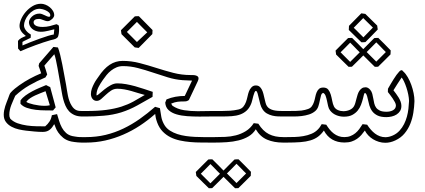

<svg xmlns="http://www.w3.org/2000/svg" viewBox="-20 -773 2272 1027"><path d="M223.6 -285.2Q211.4 -280.3 196.8 -274.7Q182.1 -269 168 -262.5Q153.8 -255.9 141.1 -247.6Q128.4 -239.3 120.6 -228Q125 -224.6 135.5 -220.9Q146 -217.3 159.7 -214.1Q173.3 -210.9 188.7 -209Q204.1 -207 218.8 -207Q234.9 -207 246.6 -210ZM263.7 -182.1Q247.1 -182.6 222.2 -182.6Q197.3 -182.6 171.9 -185.5Q146.5 -188.5 124 -196Q101.6 -203.6 89.4 -218.3Q89.4 -222.7 89.6 -227.1Q89.8 -231.4 89.8 -235.8Q100.1 -250.5 116.7 -262.5Q133.3 -274.4 152.6 -284.7Q171.9 -294.9 191.4 -303.2Q210.9 -311.5 226.6 -317.9Q231.9 -314.9 237.5 -312.3Q243.2 -309.6 248.5 -307.1Q255.4 -279.3 263.2 -252.7Q271 -226.1 277.8 -198.7ZM420.4 -10.3Q416.5 -10.3 409.7 -10.5Q402.8 -10.7 394.8 -11.5Q386.7 -12.2 377.9 -13.4Q369.1 -14.6 361.3 -16.1Q335 -22 318.1 -35.9Q301.3 -49.8 291.3 -64.7Q281.2 -79.6 276.9 -92.3Q272.5 -105 270 -108.9Q265.1 -101.1 259.8 -93.5Q254.4 -85.9 247.3 -80.1Q240.2 -74.2 231 -70.8Q221.7 -67.4 209 -67.4Q186.5 -67.4 164.1 -69.6Q141.6 -71.8 119.1 -74.2Q101.6 -76.2 80.8 -80.8Q60.1 -85.4 42 -95Q23.9 -104.5 12 -120.1Q0 -135.7 0 -159.2Q0 -170.4 2.2 -182.4Q4.4 -194.3 8.1 -205.6Q11.7 -216.8 15.9 -227.3Q20 -237.8 23.4 -246.6Q26.4 -253.4 29.5 -263.4Q32.7 -273.4 38.1 -278.8Q47.9 -289.6 59.6 -299.1Q71.3 -308.6 83 -316.9Q110.4 -336.4 139.9 -352.3Q169.4 -368.2 200.2 -380.9Q196.8 -390.6 193.6 -400.6Q190.4 -410.6 186.5 -420.4Q187.5 -424.3 188 -427.5Q188.5 -430.7 189.5 -434.1L265.6 -522Q272 -521 277.8 -520.5Q283.7 -520 290 -519Q295.9 -503.9 301.8 -480.2Q307.6 -456.5 313 -429.2Q318.4 -401.9 323.5 -373.3Q328.6 -344.7 333.5 -319.3Q335.9 -305.2 338.1 -290.5Q340.3 -275.9 343.3 -261.5Q346.2 -247.1 351.1 -233.2Q356 -219.2 363.8 -207Q369.6 -197.8 376 -192.1Q382.3 -186.5 389.2 -183.6Q396 -180.7 403.6 -179.9Q411.1 -179.2 420.4 -179.2H435.1Q442.4 -179.2 446 -174.6Q449.7 -169.9 449.7 -164.6Q449.7 -159.2 446 -154.5Q442.4 -149.9 435.1 -149.9H420.4Q395.5 -149.9 378.2 -157.7Q360.8 -165.5 349.1 -178.2Q337.4 -190.9 330.1 -207.8Q322.8 -224.6 318.1 -242.7Q313.5 -260.7 310.5 -279.1Q307.6 -297.4 304.7 -313Q300.8 -334.5 296.4 -359.9Q292 -385.3 287.6 -409.4Q283.2 -433.6 278.8 -453.4Q274.4 -473.1 270.5 -482.9Q259.8 -470.7 254.2 -464.4Q248.5 -458 243.7 -452.4Q238.8 -446.8 233.2 -440.4Q227.5 -434.1 217.3 -421.9Q221.2 -410.2 225.3 -398.4Q229.5 -386.7 232.4 -374.5Q227.1 -366.2 223.1 -358.9Q178.2 -340.3 137.7 -317.1Q97.2 -293.9 61.5 -260.7Q56.6 -249 51 -236.6Q45.4 -224.1 40.5 -211.4Q35.6 -198.7 32.7 -185.5Q29.8 -172.4 29.8 -159.2Q29.8 -152.8 30.8 -148.7Q31.7 -144.5 35.2 -137.7Q51.3 -121.6 74.5 -113.5Q97.7 -105.5 123.5 -101.8Q149.4 -98.1 175.3 -97.7Q201.2 -97.2 221.7 -97.2Q235.8 -108.9 245.1 -123.5Q254.4 -138.2 257.3 -156.7L285.2 -162.6Q290.5 -145 296.4 -126Q302.2 -106.9 311 -90.6Q319.8 -74.2 333.5 -61.8Q347.2 -49.3 368.2 -44.9Q376.5 -43.5 382.3 -42.5Q388.2 -41.5 393.8 -40.8Q399.4 -40 405.5 -39.8Q411.6 -39.6 420.4 -39.6H435.1Q442.4 -39.6 446 -34.9Q449.7 -30.3 449.7 -24.9Q449.7 -19.5 446 -14.9Q442.4 -10.3 435.1 -10.3ZM293 -638.2Q295.4 -633.3 295.7 -628.2Q295.9 -623 295.9 -616.2Q295.9 -612.3 295.7 -606Q295.4 -599.6 294.4 -593Q293.5 -586.4 291.5 -580.3Q289.6 -574.2 286.1 -571.3Q279.3 -564.9 268.8 -562.5Q258.3 -560.1 249 -557.6Q232.9 -553.2 211.9 -546.1Q190.9 -539.1 168.9 -531Q147 -522.9 126.2 -514.6Q105.5 -506.3 89.8 -499Q86.4 -501.5 83.3 -506.1Q80.1 -510.7 76.7 -513.2L76.2 -554.2Q79.1 -558.6 83.7 -562.5Q88.4 -566.4 94.2 -569.6Q100.1 -572.8 106.4 -575.4Q112.8 -578.1 118.2 -580.6Q100.6 -594.2 92.5 -607.2Q84.5 -620.1 84.5 -634.8Q84.5 -650.9 93.5 -671.4Q102.5 -691.9 118.2 -710Q133.8 -728 154.5 -740.5Q175.3 -752.9 199.2 -752.9Q210.9 -752.9 223.6 -747.8Q236.3 -742.7 246.6 -734.1Q256.8 -725.6 263.4 -714.6Q270 -703.6 270 -691.4Q270 -687 266.8 -681.4Q263.7 -675.8 258.5 -671.1Q253.4 -666.5 247.3 -663.1Q241.2 -659.7 235.4 -659.7Q229.5 -659.7 223.4 -661.6Q217.3 -663.6 211.4 -665.8Q205.6 -668 200 -669.9Q194.3 -671.9 189 -671.9Q174.3 -671.9 167 -667Q159.7 -662.1 159.7 -653.8Q159.7 -649.4 161.9 -645Q164.1 -640.6 169.7 -637Q175.3 -633.3 184.8 -631.1Q194.3 -628.9 208.5 -628.9Q228 -628.9 246.6 -633.5Q265.1 -638.2 282.2 -643.6ZM270.5 -616.2Q266.6 -615.7 258.5 -613.5Q250.5 -611.3 240.5 -608.9Q230.5 -606.4 219.5 -604.7Q208.5 -603 198.2 -603Q183.1 -603 171.1 -607.7Q159.2 -612.3 151.1 -619.6Q143.1 -627 138.9 -636Q134.8 -645 134.8 -653.8Q134.8 -660.2 138.7 -668.2Q142.6 -676.3 149.7 -683.3Q156.7 -690.4 167.2 -695.3Q177.7 -700.2 190.9 -700.2Q198.2 -700.2 205.1 -697.5Q211.9 -694.8 218.5 -691.7Q225.1 -688.5 231.4 -685.8Q237.8 -683.1 244.1 -683.1Q249 -685.1 249 -690.4Q249 -699.7 241.9 -706.3Q234.9 -712.9 225.3 -717.3Q215.8 -721.7 206.5 -723.9Q197.3 -726.1 192.9 -726.1Q174.3 -726.1 158.9 -717Q143.6 -708 132.3 -694.3Q121.1 -680.7 114.7 -665.3Q108.4 -649.9 108.4 -637.2Q108.4 -629.4 111.8 -622.1Q115.2 -614.7 120.4 -608.4Q125.5 -602.1 132.1 -596.9Q138.7 -591.8 145 -587.9Q144.5 -584 144.5 -579.8Q144.5 -575.7 144 -570.8Q133.3 -564.9 122.1 -560.1Q110.8 -555.2 100.1 -548.8V-529.8Q119.1 -538.1 143.8 -547.9Q168.5 -557.6 192.6 -566.2Q216.8 -574.7 237.1 -581.1Q257.3 -587.4 267.6 -588.4Z M1107.9 -10.3Q1083 -10.7 1054.9 -10.7Q1026.9 -10.7 998.3 -13.2Q969.7 -15.6 942.4 -21.5Q915 -27.3 891.6 -39.1Q868.2 -50.8 849.9 -69.8Q831.5 -88.9 820.8 -117.7Q817.9 -126 816.2 -131.6Q814.5 -137.2 813.5 -142.1Q812.5 -147 811.8 -151.9Q811 -156.7 810.1 -163.6Q771.5 -129.4 728.8 -101.3Q686 -73.2 639.4 -53Q592.8 -32.7 543 -21.5Q493.2 -10.3 439.9 -10.3H425.3Q418 -10.3 414.3 -14.9Q410.6 -19.5 410.6 -24.9Q410.6 -30.3 414.3 -34.9Q418 -39.6 425.3 -39.6H439.9Q495.1 -39.6 544.7 -51.5Q594.2 -63.5 639.6 -85.2Q685.1 -106.9 727.3 -136.7Q769.5 -166.5 809.6 -201.7Q816.4 -199.7 822.5 -198Q828.6 -196.3 835.4 -194.3Q838.9 -169.9 843 -147.2Q847.2 -124.5 860.4 -103Q871.1 -85.9 888.9 -74.5Q906.7 -63 928.5 -55.9Q950.2 -48.8 974.4 -45.4Q998.5 -42 1022.5 -40.8Q1046.4 -39.6 1068.6 -39.6Q1090.8 -39.6 1107.9 -39.6H1122.6Q1129.9 -39.6 1133.5 -34.9Q1137.2 -30.3 1137.2 -24.9Q1137.2 -19.5 1133.5 -14.9Q1129.9 -10.3 1122.6 -10.3ZM1107.9 -149.9Q1093.3 -149.9 1077.9 -149.7Q1062.5 -149.4 1046.9 -149.4Q1013.7 -149.4 981.7 -151.6Q949.7 -153.8 924.1 -161.4Q898.4 -168.9 882.1 -183.8Q865.7 -198.7 863.8 -224.1Q865.7 -228.5 867.2 -232.7Q868.7 -236.8 870.6 -241.2Q894 -251 918.5 -255.4Q942.9 -259.8 968.3 -259.8Q977.5 -278.8 986.6 -298.3Q995.6 -317.9 1007.3 -341.8L956.5 -344.2Q917 -347.2 877.2 -359.4Q837.4 -371.6 797.6 -385Q757.8 -398.4 718 -408.9Q678.2 -419.4 638.2 -419.4Q619.1 -419.4 603.5 -412.8Q587.9 -406.2 574.5 -395.8Q561 -385.3 550 -371.8Q539.1 -358.4 529.8 -344.7Q523.4 -335.4 517.6 -326.2Q511.7 -316.9 506.8 -307.1Q502 -297.4 499 -286.9Q496.1 -276.4 496.1 -264.6Q496.1 -262.7 497.6 -262.7Q501 -262.7 512.2 -272.7Q523.4 -282.7 538.8 -294.9Q554.2 -307.1 572 -317.1Q589.8 -327.1 607.4 -327.1Q630.4 -327.1 654.5 -322.8Q678.7 -318.4 702.9 -311.8Q727.1 -305.2 750.7 -297.1Q774.4 -289.1 796.9 -281.7Q796.4 -274.9 796.4 -268.3Q796.4 -261.7 795.9 -254.9Q755.9 -231.9 714.4 -209Q672.9 -186 628.4 -171.9Q584 -158.2 535.2 -154.1Q486.3 -149.9 439.9 -149.9H425.3Q418 -149.9 414.3 -154.5Q410.6 -159.2 410.6 -164.6Q410.6 -169.9 414.3 -174.6Q418 -179.2 425.3 -179.2H439.9Q503.9 -179.2 549.1 -185.3Q594.2 -191.4 629.2 -202.6Q664.1 -213.9 693.1 -229.7Q722.2 -245.6 754.4 -265.1Q736.3 -269.5 718.3 -275.4Q700.2 -281.2 681.9 -286.4Q663.6 -291.5 645 -294.9Q626.5 -298.3 607.4 -298.3Q588.9 -298.3 573.7 -288.1Q558.6 -277.8 545.9 -265.9Q533.2 -253.9 521.5 -243.7Q509.8 -233.4 497.6 -233.4Q489.3 -233.4 483.4 -236.8Q477.5 -240.2 473.6 -245.8Q469.7 -251.5 468 -257.8Q466.3 -264.2 466.3 -270Q466.3 -284.7 471.4 -299.1Q476.6 -313.5 483.2 -325.9Q489.7 -338.4 496.3 -347.7Q502.9 -356.9 505.9 -361.3Q535.2 -405.8 566.7 -426.5Q598.1 -447.3 636.2 -447.3Q682.6 -447.3 727.5 -435.5Q772.5 -423.8 817.1 -409.4Q861.8 -395 907 -383.3Q952.1 -371.6 999.5 -371.6Q1006.8 -371.6 1014.4 -371.3Q1022 -371.1 1028.1 -369.1Q1034.2 -367.2 1038.1 -363.8Q1042 -360.4 1042 -353.5Q1042 -346.7 1037.1 -336.9Q1025.4 -312 1013.7 -287.4Q1002 -262.7 990.2 -237.8Q983.4 -233.4 978.5 -231.9Q973.6 -230.5 965.3 -230.5Q946.3 -230.5 930.9 -228.8Q915.5 -227.1 895.5 -218.8L902.3 -207.5Q929.2 -189 964.6 -183.6Q1000 -178.2 1037.1 -178.2Q1055.7 -178.2 1073.5 -178.7Q1091.3 -179.2 1107.9 -179.2H1122.6Q1129.9 -179.2 1133.5 -174.6Q1137.2 -169.9 1137.2 -164.6Q1137.2 -159.2 1133.5 -154.5Q1129.9 -149.9 1122.6 -149.9ZM794.9 -590.8Q776.4 -572.3 758.3 -553.7Q740.2 -535.2 721.7 -516.6Q716.3 -517.6 711.2 -518.1Q706.1 -518.6 700.7 -519.5Q665 -554.7 629.9 -590.3Q628.9 -595.7 628.4 -600.8Q627.9 -606 627 -611.3Q645.5 -629.9 664.1 -648.4Q682.6 -667 701.2 -685.5Q706.5 -686 711.9 -686.3Q717.3 -686.5 722.7 -686.5Q741.2 -668 759.3 -649.4Q777.3 -630.9 795.9 -612.3ZM767.6 -600.1Q759.8 -607.9 753.2 -614.5Q746.6 -621.1 740 -627.7Q733.4 -634.3 726.8 -641.1Q720.2 -647.9 712.4 -655.8L658.7 -602.1Q672.4 -588.9 685.5 -575.4Q698.7 -562 712.4 -548.3Z M1493.7 -10.3Q1446.3 -10.3 1408.9 -25.9Q1371.6 -41.5 1348.1 -81.5Q1333.5 -57.6 1309.6 -43.5Q1285.6 -29.3 1256.1 -22Q1226.6 -14.6 1193.6 -12.5Q1160.6 -10.3 1127.4 -10.3H1112.8Q1105.5 -10.3 1101.8 -14.9Q1098.1 -19.5 1098.1 -24.9Q1098.1 -30.3 1101.8 -34.9Q1105.5 -39.6 1112.8 -39.6H1127.4Q1155.3 -39.6 1184.6 -40.8Q1213.9 -42 1241.7 -49.1Q1269.5 -56.2 1294.4 -71.3Q1319.3 -86.4 1337.4 -114.3Q1343.8 -113.3 1349.6 -112.8Q1355.5 -112.3 1361.8 -111.3Q1374 -91.8 1387.9 -77.9Q1401.9 -64 1418.2 -55.7Q1434.6 -47.4 1453.6 -43.5Q1472.7 -39.6 1495.6 -39.6H1508.3Q1515.6 -39.6 1519.3 -34.9Q1522.9 -30.3 1522.9 -24.9Q1522.9 -19.5 1519.3 -14.9Q1515.6 -10.3 1508.3 -10.3ZM1493.7 -149.9Q1481.9 -149.9 1467 -150.4Q1452.1 -150.9 1436.8 -154.5Q1421.4 -158.2 1407.7 -166Q1394 -173.8 1384.3 -188.5Q1376.5 -200.2 1372.1 -216.3Q1367.7 -232.4 1364.3 -247.6Q1360.8 -262.7 1357.7 -273.9Q1354.5 -285.2 1349.1 -286.6Q1344.7 -286.6 1341.3 -278.6Q1337.9 -270.5 1335 -259.8Q1332 -249 1329.6 -238.5Q1327.1 -228 1325.2 -222.7Q1315.9 -197.3 1300.5 -182.6Q1285.2 -168 1264.6 -160.6Q1244.1 -153.3 1219.2 -151.6Q1194.3 -149.9 1165.5 -149.9H1127.4H1112.8Q1105.5 -149.9 1101.8 -154.5Q1098.1 -159.2 1098.1 -164.6Q1098.1 -169.9 1101.8 -174.6Q1105.5 -179.2 1112.8 -179.2H1127.4H1164.6Q1188 -179.2 1210 -180.7Q1231.9 -182.1 1256.3 -187.5Q1272.5 -191.4 1281.5 -202.4Q1290.5 -213.4 1295.7 -227.5Q1300.8 -241.7 1304 -256.8Q1307.1 -272 1311.5 -283.7Q1315.9 -295.9 1325.2 -305.9Q1334.5 -315.9 1348.1 -315.9Q1360.4 -315.9 1367.9 -309.8Q1375.5 -303.7 1380.6 -293.7Q1385.7 -283.7 1388.9 -271.2Q1392.1 -258.8 1394.8 -246.6Q1397.5 -234.4 1400.4 -223.4Q1403.3 -212.4 1408.2 -205.1Q1414.1 -196.3 1423.3 -191.2Q1432.6 -186 1443.8 -183.3Q1455.1 -180.7 1468 -179.9Q1481 -179.2 1493.7 -179.2H1508.3Q1515.6 -179.2 1519.3 -174.6Q1522.9 -169.9 1522.9 -164.6Q1522.9 -159.2 1519.3 -154.5Q1515.6 -149.9 1508.3 -149.9ZM1321.3 167.5Q1304.7 184.1 1288.3 200.4Q1272 216.8 1254.9 233.4Q1250.5 233.4 1246.1 233.6Q1241.7 233.9 1237.3 233.9Q1220.2 217.3 1203.9 200.9Q1187.5 184.6 1170.9 168Q1169.9 162.6 1169.4 157.5Q1168.9 152.3 1168 147Q1184.6 129.9 1201.2 113.3Q1217.8 96.7 1234.4 80.1Q1239.7 79.6 1245.1 79.3Q1250.5 79.1 1255.9 79.1Q1272.9 95.7 1289.3 112.3Q1305.7 128.9 1322.3 146ZM1296.4 154.8Q1288.6 147.5 1282.5 141.1Q1276.4 134.8 1270.8 128.9Q1265.1 123 1259 116.9Q1252.9 110.8 1245.1 103Q1232.4 116.2 1219.5 129.2Q1206.5 142.1 1193.8 154.8Q1206.5 167.5 1219.5 180.4Q1232.4 193.4 1245.1 206.1ZM1181.2 167.5Q1164.6 184.1 1148.2 200.4Q1131.8 216.8 1114.7 233.4Q1110.4 233.4 1106 233.6Q1101.6 233.9 1097.2 233.9Q1080.1 217.3 1063.5 200.9Q1046.9 184.6 1030.3 168Q1029.3 162.6 1028.8 157.5Q1028.3 152.3 1027.3 147Q1044.4 129.9 1060.8 113.3Q1077.1 96.7 1094.2 80.1Q1099.6 79.6 1105 79.3Q1110.4 79.1 1115.7 79.1Q1132.8 95.7 1149.2 112.3Q1165.5 128.9 1182.1 146ZM1156.7 156.2Q1148.9 148.9 1142.8 142.6Q1136.7 136.2 1131.1 130.4Q1125.5 124.5 1119.4 118.4Q1113.3 112.3 1105.5 104.5Q1092.8 117.7 1079.8 130.6Q1066.9 143.6 1054.2 156.2Q1066.9 168.9 1079.8 181.9Q1092.8 194.8 1105.5 207.5Z M1513.2 -179.2Q1544.4 -179.2 1562.7 -179.7Q1581.1 -180.2 1592.5 -181.6Q1604 -183.1 1611.3 -185.1Q1618.7 -187 1627.4 -189.9Q1640.6 -194.3 1647.9 -204.6Q1655.3 -214.8 1659.4 -227.5Q1663.6 -240.2 1666.3 -253.9Q1668.9 -267.6 1673.6 -278.8Q1678.2 -290 1686.3 -297.4Q1694.3 -304.7 1709 -304.7Q1727.1 -304.7 1735.8 -293.7Q1744.6 -282.7 1749.3 -266.8Q1753.9 -251 1757.1 -233.4Q1760.3 -215.8 1766.6 -203.1Q1773.4 -190.4 1787.4 -184.3Q1801.3 -178.2 1816.9 -178.2Q1834 -178.2 1849.6 -184.8Q1865.2 -191.4 1873 -204.1Q1877.4 -211.4 1880.4 -221.7Q1883.3 -231.9 1886.2 -243.4Q1889.2 -254.9 1892.6 -266.1Q1896 -277.3 1901.6 -286.1Q1907.2 -294.9 1915.3 -300.5Q1923.3 -306.2 1935.5 -306.2Q1948.7 -306.2 1960.4 -292.5Q1968.3 -283.2 1971.4 -270.8Q1974.6 -258.3 1976.8 -245.4Q1979 -232.4 1981.9 -219.7Q1984.9 -207 1991.9 -197.3Q1999 -187.5 2012 -181.4Q2024.9 -175.3 2047.4 -175.3Q2056.6 -175.3 2065.7 -177.2Q2074.7 -179.2 2081.8 -183.1Q2088.9 -187 2093.3 -193.4Q2097.7 -199.7 2097.7 -209Q2097.7 -216.3 2092.5 -226.3Q2087.4 -236.3 2080.3 -246.6Q2073.2 -256.8 2066.2 -266.1Q2059.1 -275.4 2054.7 -280.8Q2054.7 -285.2 2054.9 -289.6Q2055.2 -293.9 2055.2 -298.3Q2055.7 -298.8 2059.8 -306.4Q2064 -314 2070.6 -325Q2077.1 -335.9 2085 -348.6Q2092.8 -361.3 2100.8 -372.3Q2108.9 -383.3 2115.7 -390.4Q2122.6 -397.5 2127 -397.5Q2132.8 -397.5 2136.7 -391.1Q2150.4 -378.9 2161.4 -359.6Q2172.4 -340.3 2180.2 -318.6Q2188 -296.9 2192.4 -274.7Q2196.8 -252.4 2196.8 -234.4V-229.5Q2195.8 -200.7 2190.9 -169.9Q2186 -139.2 2174.8 -111.1Q2163.6 -83 2144.3 -59.6Q2125 -36.1 2094.7 -22Q2067.9 -9.3 2041 -9.3Q2023.4 -9.3 2006.6 -14.4Q1989.7 -19.5 1975.3 -28.3Q1960.9 -37.1 1949.7 -49.1Q1938.5 -61 1931.6 -74.7Q1922.4 -62 1912.4 -50.5Q1902.3 -39.1 1889.6 -30.3Q1877 -21.5 1860.8 -16.1Q1844.7 -10.7 1822.8 -10.7Q1747.1 -10.7 1712.4 -74.7Q1698.2 -54.7 1681.2 -42Q1664.1 -29.3 1640.9 -22.2Q1617.7 -15.1 1586.7 -12.7Q1555.7 -10.3 1513.2 -10.3H1498.5Q1491.2 -10.3 1487.5 -14.9Q1483.9 -19.5 1483.9 -24.9Q1483.9 -30.3 1487.5 -34.9Q1491.2 -39.6 1498.5 -39.6H1513.2Q1533.2 -39.6 1556.4 -40.3Q1579.6 -41 1602.5 -44.9Q1625.5 -48.8 1646 -57.4Q1666.5 -65.9 1681.2 -81.5Q1685.1 -85.4 1687.5 -88.6Q1689.9 -91.8 1691.9 -94.7Q1693.8 -97.7 1695.8 -101.1Q1697.8 -104.5 1700.7 -108.9Q1707 -107.9 1712.9 -107.4Q1718.8 -106.9 1725.1 -106Q1733.9 -91.8 1743.9 -79.6Q1753.9 -67.4 1765.6 -58.6Q1777.3 -49.8 1791.3 -44.7Q1805.2 -39.6 1821.8 -39.6Q1839.8 -39.6 1854.2 -45.2Q1868.7 -50.8 1880.4 -60.3Q1892.1 -69.8 1901.6 -82.5Q1911.1 -95.2 1919.4 -108.9Q1925.8 -107.9 1931.6 -107.4Q1937.5 -106.9 1943.8 -106Q1952.6 -92.3 1963.1 -80.1Q1973.6 -67.9 1985.8 -58.6Q1998 -49.3 2012.2 -44.2Q2026.4 -39.1 2041.5 -39.1Q2060.1 -39.1 2081.1 -48.3Q2102.1 -57.6 2117.2 -74.2Q2131.8 -90.3 2141.4 -109.4Q2150.9 -128.4 2156.5 -148.9Q2162.1 -169.4 2164.6 -190.7Q2167 -211.9 2168 -232.9Q2167.5 -249 2163.6 -268.1Q2159.7 -287.1 2153.8 -304.9Q2147.9 -322.8 2141.1 -337.2Q2134.3 -351.6 2128.4 -358.4Q2115.2 -338.9 2105.5 -323.5Q2095.7 -308.1 2084.5 -290Q2091.3 -281.2 2098.6 -271.5Q2106 -261.7 2112.3 -251.2Q2118.7 -240.7 2122.8 -229.5Q2127 -218.3 2127 -206.5Q2127 -190.4 2119.9 -179.2Q2112.8 -168 2101.3 -160.6Q2089.8 -153.3 2075.4 -149.9Q2061 -146.5 2046.4 -146.5Q2017.6 -146.5 1999.8 -155Q1981.9 -163.6 1971.4 -177.5Q1960.9 -191.4 1955.8 -208.7Q1950.7 -226.1 1947.3 -243.2Q1943.8 -260.7 1939.9 -268.1Q1936 -275.4 1932.1 -275.4Q1928.7 -275.4 1926.5 -266.1Q1924.3 -256.8 1920.7 -242.7Q1917 -228.5 1910.9 -212.2Q1904.8 -195.8 1893.3 -181.6Q1881.8 -167.5 1864.3 -158.2Q1846.7 -148.9 1819.8 -148.9Q1797.9 -148.9 1778.1 -157.2Q1758.3 -165.5 1745.6 -182.1Q1738.3 -191.4 1735.1 -205.6Q1731.9 -219.7 1729 -233.9Q1726.1 -248 1721.9 -259.8Q1717.8 -271.5 1709 -275.9Q1700.7 -274.4 1697.3 -262.9Q1693.8 -251.5 1690.9 -236.1Q1688 -220.7 1683.1 -205.1Q1678.2 -189.5 1666.5 -179.2Q1652.3 -167 1633.3 -160.9Q1614.3 -154.8 1593.5 -152.3Q1572.8 -149.9 1551.8 -149.9Q1530.8 -149.9 1513.2 -149.9H1498.5Q1491.2 -149.9 1487.5 -154.5Q1483.9 -159.2 1483.9 -164.6Q1483.9 -169.9 1487.5 -174.6Q1491.2 -179.2 1498.5 -179.2ZM1846.7 -634.8Q1862.8 -651.4 1879.4 -668Q1896 -684.6 1912.6 -701.7Q1918 -700.7 1923.3 -700.2Q1928.7 -699.7 1934.1 -698.7L1997.6 -636.2Q1998.5 -630.9 1999 -625.7Q1999.5 -620.6 2000.5 -615.2Q1984.4 -598.1 1967.8 -581.5Q1951.2 -564.9 1934.6 -547.9Q1929.2 -547.4 1923.8 -547.1Q1918.5 -546.9 1913.1 -546.9Q1896 -563 1879.4 -579.8Q1862.8 -596.7 1845.7 -612.8ZM1872.1 -624.5Q1879.9 -617.2 1886 -611.1Q1892.1 -605 1897.9 -599.1Q1903.8 -593.3 1909.9 -587.2Q1916 -581.1 1923.8 -573.2Q1948.7 -599.6 1974.6 -625.5Q1961.9 -638.2 1948.7 -650.9Q1935.5 -663.6 1922.9 -676.3ZM2068.8 -481.9Q2052.2 -465.3 2035.9 -449Q2019.5 -432.6 2002.4 -416Q1998 -416 1993.7 -415.8Q1989.3 -415.5 1984.9 -415.5Q1967.8 -432.1 1951.4 -448.5Q1935.1 -464.8 1918.5 -481.4Q1917.5 -486.8 1917 -491.9Q1916.5 -497.1 1915.5 -502.4Q1932.1 -519.5 1948.7 -536.1Q1965.3 -552.7 1981.9 -569.3Q1987.3 -569.8 1992.7 -570.1Q1998 -570.3 2003.4 -570.3Q2020.5 -553.7 2036.9 -537.1Q2053.2 -520.5 2069.8 -503.4ZM2043.9 -494.6Q2036.1 -502 2030 -508.3Q2023.9 -514.6 2018.3 -520.5Q2012.7 -526.4 2006.6 -532.5Q2000.5 -538.6 1992.7 -546.4Q1980 -533.2 1967 -520.3Q1954.1 -507.3 1941.4 -494.6Q1954.1 -481.9 1967 -469Q1980 -456.1 1992.7 -443.4ZM1928.7 -481.9Q1912.1 -465.3 1895.8 -449Q1879.4 -432.6 1862.3 -416Q1857.9 -416 1853.5 -415.8Q1849.1 -415.5 1844.7 -415.5Q1827.6 -432.1 1811 -448.5Q1794.4 -464.8 1777.8 -481.4Q1776.9 -486.8 1776.4 -491.9Q1775.9 -497.1 1774.9 -502.4Q1792 -519.5 1808.3 -536.1Q1824.7 -552.7 1841.8 -569.3Q1847.2 -569.8 1852.5 -570.1Q1857.9 -570.3 1863.3 -570.3Q1880.4 -553.7 1896.7 -537.1Q1913.1 -520.5 1929.7 -503.4ZM1904.3 -493.2Q1896.5 -500.5 1890.4 -506.8Q1884.3 -513.2 1878.7 -519Q1873 -524.9 1866.9 -531Q1860.8 -537.1 1853 -544.9Q1840.3 -531.7 1827.4 -518.8Q1814.5 -505.9 1801.8 -493.2Q1814.5 -480.5 1827.4 -467.5Q1840.3 -454.6 1853 -441.9Z"/></svg>

Font: XB Kayhan Pook
Style: Regular
Weight: 700
Designer: Behnam
Foundry: Irmug
Version: Version 7.300 2009